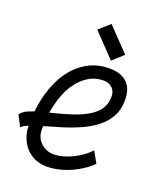

<svg xmlns="http://www.w3.org/2000/svg" viewBox="-159 -974 918 1090"><g transform="rotate(20 300.0 -429.5)"><path d="M477 -165 515 -97Q481 -64 436.5 -38.5Q392 -13 344.5 0.5Q297 14 254 14Q203 14 163.5 -10Q124 -34 102 -76Q80 -116 79 -169Q50 -158 37 -144L3 -210Q15 -229 46 -243Q63 -250 83 -257Q89 -312 102 -361Q125 -445 167.5 -505.5Q210 -566 269 -599Q328 -632 401 -632Q470 -632 507 -597Q544 -562 544 -492Q544 -434 520 -391.5Q496 -349 456 -318Q416 -287 366.5 -265Q317 -243 265.5 -227Q214 -211 167 -198Q162 -196 157 -195Q157 -185 157 -175Q157 -126 189.5 -95.5Q222 -65 267 -65Q302 -65 340 -78Q378 -91 414 -113.5Q450 -136 477 -165ZM164 -279Q185 -284 207 -290Q254 -302 300 -317.5Q346 -333 383.5 -355Q421 -377 443 -408.5Q465 -440 465 -485Q465 -519 444 -537.5Q423 -556 393 -556Q342 -556 299 -529Q256 -502 224 -452Q192 -402 175 -332Q168 -307 164 -279ZM392 -676 259 -815 324 -873 457 -735Z"/></g></svg>

Font: Victor Mono Thin Medium
Style: Italic
Weight: 500
Italic angle: -12°
Monospace: yes
Version: Version 1.561;gftools[0.9.30]